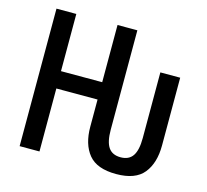

<svg xmlns="http://www.w3.org/2000/svg" viewBox="-104 -833 1036 963"><g transform="rotate(15 414.0 -352.0)"><path d="M74 0V-714H177V-417H391V-714H494V-198Q494 -135 514 -106Q534 -77 577 -77Q620 -77 640 -106.5Q660 -136 660 -199V-540H763V-188Q763 -97 720 -43.5Q677 10 577 10Q477 10 434 -42.5Q391 -95 391 -186V-327H177V0Z"/></g></svg>

Font: Avrile Sans Condensed Medium
Style: Regular
Weight: 500
Width: 3
Designer: Monotype Design Team
Foundry: Monotype Imaging Inc.
Version: Version 2.001;September 10, 2019;FontCreator 11.5.0.2425 64-